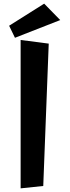

<svg xmlns="http://www.w3.org/2000/svg" viewBox="-20 -1019 382 1052"><path d="M62 -812 30 -878 222 -999 310 -909ZM93 13V-800L247 -780L217 0Z"/></svg>

Font: RocknRoll One
Style: Regular
Weight: 400
Designer: Fontworks Inc.
Foundry: Fontworks Inc.
Version: Version 1.100